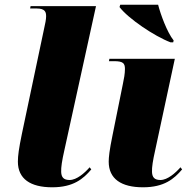

<svg xmlns="http://www.w3.org/2000/svg" viewBox="-20 -786 809 816"><path d="M202 10C292 10 334 -26 368 -66L361 -75C340 -51 306 -21 276 -21C251 -21 241 -32 240 -55C239 -75 244 -105 253 -145L388 -760H110L108 -750H135C173 -750 176 -734 176 -716C176 -704 172 -684 168 -667L73 -217C60 -154 56 -124 56 -99C56 -26 109 10 202 10Z M705 -606H716L718 -614C690 -649 662 -726 652 -766H491L488 -756C524 -708 636 -632 705 -606ZM588 10C678 10 720 -26 754 -66L747 -75C726 -51 692 -21 662 -21C637 -21 627 -32 626 -55C625 -75 630 -105 639 -145L723 -536H445L443 -526H465C503 -526 511 -517 511 -493C511 -473 507 -451 502 -428L458 -210C445 -147 442 -117 442 -99C442 -26 495 10 588 10Z"/></svg>

Font: Noto Serif Display Black
Style: Italic
Weight: 900
Italic angle: -12°
Designer: Monotype Design Team
Foundry: Monotype Imaging Inc.
Version: Version 2.009